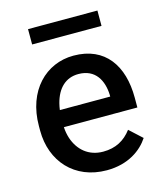

<svg xmlns="http://www.w3.org/2000/svg" viewBox="-108 -790 750 881"><g transform="rotate(-15 266.5 -349.5)"><path d="M291 9.8C393.6 9.8 458.5 -39.1 491.7 -89.8L432.1 -144.5C399.4 -101.1 356.4 -77.1 296.9 -77.1C227.5 -77.1 180.7 -118.7 160.6 -179.2C155.3 -195.8 151.9 -213.4 150.9 -232.4H500V-279.3C500 -430.7 428.2 -538.1 277.8 -538.1C147 -538.1 41.5 -435.1 41.5 -266.6V-245.1C41.5 -99.6 137.7 9.8 291 9.8ZM159.2 -343.8C176.8 -412.1 217.8 -450.7 277.8 -450.7C359.4 -450.7 390.1 -388.7 392.6 -321.3V-313H153.3C154.8 -323.7 156.7 -334 159.2 -343.8ZM438 -709.5H108.4V-636.7H438Z"/></g></svg>

Font: Bert Sans Medium
Style: Regular
Weight: 500
Designer: Christian Robertson (Google), Cristiano Sobral
Foundry: Google, Cristiano Sobral
Version: Version 3.101